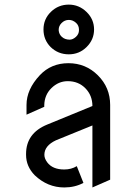

<svg xmlns="http://www.w3.org/2000/svg" viewBox="-20 -825 602 845"><path d="M286.1 -650.4Q300.8 -650.4 314.5 -663.1Q327.6 -675.3 327.6 -692.4Q327.6 -693.4 327.6 -693.8Q327.6 -712.9 314.5 -724.6Q300.3 -737.3 283.7 -737.3Q283.2 -737.3 282.7 -737.3Q264.6 -737.3 251 -723.6Q238.3 -710.9 238.3 -693.8Q238.3 -692.9 238.3 -691.4Q239.7 -673.8 252.9 -662.1Q265.6 -650.9 286.1 -650.4ZM171.4 -695.3Q171.4 -741.2 204.1 -772.9Q236.8 -804.7 282.7 -804.7Q327.6 -804.7 360.8 -772.5Q394 -740.2 394 -695.3Q394 -650.4 360.8 -617.7Q328.6 -585.9 282.7 -585.9Q235.8 -585.9 202.6 -618.2Q171.4 -649.9 171.4 -695.3ZM175.3 -143.6Q175.3 -127.4 188 -110.4Q211.4 -79.1 262.7 -79.1Q293.9 -79.1 317.9 -93.8L347.2 -20Q309.1 0 262.7 0Q189.5 0 132.8 -53.7Q94.7 -92.8 94.7 -143.6Q94.7 -145.5 94.7 -147.5Q94.7 -238.8 188 -276.9L386.7 -358.4Q386.7 -404.8 356 -436.3Q325.2 -467.8 278.3 -467.8Q237.3 -467.8 206.1 -437Q175.8 -407.2 174.8 -361.8V-355L96.7 -320.3V-363.3Q96.7 -431.6 155.3 -494.1Q205.1 -546.9 281.2 -546.9Q357.4 -546.9 411.1 -493.2Q464.8 -439.5 464.8 -363.3V-34.2L386.7 0V-272.9L226.1 -207.5Q175.3 -183.6 175.3 -143.6Z"/></svg>

Font: NovaMono
Style: Regular
Weight: 400
Monospace: yes
Version: Version 1.2